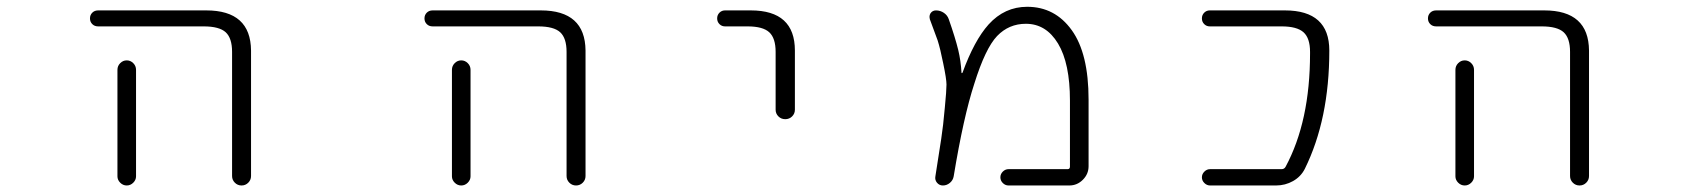

<svg xmlns="http://www.w3.org/2000/svg" viewBox="-20 -576 5040 574"><path d="M273.4 -497.1Q262.7 -497.1 255.9 -503.9Q249 -510.7 249 -521Q249 -531.2 255.9 -538.1Q262.7 -544.9 273.4 -544.9H596.7Q729.5 -544.9 730.5 -424.8V-49.8Q730.5 -38.1 722.2 -29.8Q713.9 -21.5 702.1 -21.5Q690.4 -21.5 682.1 -29.8Q673.8 -38.1 673.8 -49.8V-420.9Q673.8 -461.9 654.8 -479.5Q635.7 -497.1 588.9 -497.1ZM386.7 -367.2V-72.3V-48.8Q386.7 -38.1 378.4 -29.8Q370.1 -21.5 358.9 -21.5Q347.7 -21.5 339.4 -29.8Q331.1 -38.1 331.1 -48.8V-72.3V-367.2Q331.1 -378.9 339.4 -387.2Q347.7 -395.5 358.9 -395.5Q370.1 -395.5 378.4 -387.2Q386.7 -378.9 386.7 -367.2Z M1273.4 -497.1Q1262.7 -497.1 1255.9 -503.9Q1249 -510.7 1249 -521Q1249 -531.2 1255.9 -538.1Q1262.7 -544.9 1273.4 -544.9H1596.7Q1729.5 -544.9 1730.5 -424.8V-49.8Q1730.5 -38.1 1722.2 -29.8Q1713.9 -21.5 1702.1 -21.5Q1690.4 -21.5 1682.1 -29.8Q1673.8 -38.1 1673.8 -49.8V-420.9Q1673.8 -461.9 1654.8 -479.5Q1635.7 -497.1 1588.9 -497.1ZM1386.7 -367.2V-72.3V-48.8Q1386.7 -38.1 1378.4 -29.8Q1370.1 -21.5 1358.9 -21.5Q1347.7 -21.5 1339.4 -29.8Q1331.1 -38.1 1331.1 -48.8V-72.3V-367.2Q1331.1 -378.9 1339.4 -387.2Q1347.7 -395.5 1358.9 -395.5Q1370.1 -395.5 1378.4 -387.2Q1386.7 -378.9 1386.7 -367.2Z M2147.5 -497.1Q2137.7 -497.1 2130.9 -503.9Q2124 -510.7 2124 -521Q2124 -531.2 2130.9 -538.1Q2137.7 -544.9 2147.5 -544.9H2224.6Q2356.4 -544.9 2356.4 -424.8V-248Q2356.4 -236.3 2348.1 -228Q2339.8 -219.7 2327.6 -219.7Q2315.4 -219.7 2307.1 -228Q2298.8 -236.3 2298.8 -248V-420.9Q2298.8 -461.9 2279.8 -479.5Q2260.7 -497.1 2214.8 -497.1Z M2995.1 -21.5Q2985.4 -21.5 2978 -28.8Q2970.7 -36.1 2970.7 -45.9Q2970.7 -55.7 2978 -63Q2985.4 -70.3 2995.1 -70.3H3171.9Q3178.7 -70.3 3178.7 -78.1V-275.4Q3178.7 -386.7 3143.1 -445.8Q3107.4 -504.9 3046.9 -504.9Q2996.1 -504.9 2960.9 -468.3Q2925.8 -431.6 2892.6 -325.2Q2860.4 -226.6 2831.1 -48.8Q2829.1 -37.1 2819.8 -29.3Q2810.5 -21.5 2798.8 -21.5Q2788.1 -21.5 2781.2 -29.8Q2774.4 -38.1 2776.4 -48.8Q2789.1 -127.9 2793.9 -161.1Q2799.8 -199.2 2804.7 -254.9Q2809.6 -305.7 2809.6 -323.2Q2809.6 -339.8 2799.8 -386.7Q2791 -430.7 2783.2 -455.1Q2776.4 -473.6 2759.8 -518.6Q2758.8 -522.5 2758.8 -525.4Q2758.8 -531.2 2761.7 -536.1Q2767.6 -544.9 2778.3 -544.9Q2791 -544.9 2801.8 -537.6Q2812.5 -530.3 2816.4 -518.6Q2835.9 -462.9 2844.7 -426.8Q2852.5 -394.5 2854.5 -358.4Q2854.5 -357.4 2855.5 -357.4Q2856.4 -357.4 2857.4 -358.4Q2892.6 -455.1 2935.5 -502.9Q2983.4 -555.7 3050.8 -555.7Q3133.8 -555.7 3184.1 -485.8Q3234.4 -416 3234.4 -278.3V-79.1Q3234.4 -55.7 3217.3 -38.6Q3200.2 -21.5 3176.8 -21.5Z M3821.3 -544.9Q3954.1 -544.9 3954.1 -424.8Q3954.1 -219.7 3880.9 -71.3Q3869.1 -47.9 3845.7 -34.7Q3822.3 -21.5 3794.9 -21.5H3597.7Q3587.9 -21.5 3580.6 -28.8Q3573.2 -36.1 3573.2 -45.9Q3573.2 -55.7 3580.6 -63Q3587.9 -70.3 3597.7 -70.3H3811.5Q3819.3 -70.3 3823.2 -77.1Q3896.5 -212.9 3896.5 -416Q3896.5 -418 3896.5 -420.9Q3896.5 -461.9 3877 -479.5Q3857.4 -497.1 3811.5 -497.1H3596.7Q3586.9 -497.1 3580.1 -503.9Q3573.2 -510.7 3573.2 -521Q3573.2 -531.2 3580.1 -538.1Q3586.9 -544.9 3596.7 -544.9Z M4273.4 -497.1Q4262.7 -497.1 4255.9 -503.9Q4249 -510.7 4249 -521Q4249 -531.2 4255.9 -538.1Q4262.7 -544.9 4273.4 -544.9H4596.7Q4729.5 -544.9 4730.5 -424.8V-49.8Q4730.5 -38.1 4722.2 -29.8Q4713.9 -21.5 4702.1 -21.5Q4690.4 -21.5 4682.1 -29.8Q4673.8 -38.1 4673.8 -49.8V-420.9Q4673.8 -461.9 4654.8 -479.5Q4635.7 -497.1 4588.9 -497.1ZM4386.7 -367.2V-72.3V-48.8Q4386.7 -38.1 4378.4 -29.8Q4370.1 -21.5 4358.9 -21.5Q4347.7 -21.5 4339.4 -29.8Q4331.1 -38.1 4331.1 -48.8V-72.3V-367.2Q4331.1 -378.9 4339.4 -387.2Q4347.7 -395.5 4358.9 -395.5Q4370.1 -395.5 4378.4 -387.2Q4386.7 -378.9 4386.7 -367.2Z"/></svg>

Font: Rounded-X Mgen+ 1m light
Style: Regular
Weight: 200
Designer: [Source Han Sans]
Ryoko NISHIZUKA  (kana & ideographs); Paul D. Hunt (Latin, Greek & Cyrillic); Wenlong ZHANG  (bopomofo
Version: Version 1.059.20150602